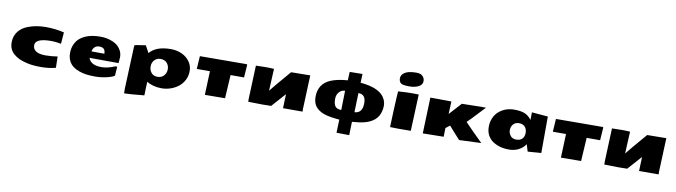

<svg xmlns="http://www.w3.org/2000/svg" viewBox="-40 -1582 9089 2580"><g transform="rotate(10 4504.5 -292.0)"><path d="M581.1 -350.6Q362.3 -350.6 362.3 -254.4Q362.3 -202.6 406 -174.6Q449.7 -146.5 534.4 -146.5Q619.1 -146.5 699.7 -160.2L703.1 -6.3Q610.4 18.1 501 18.1Q391.6 18.1 317.4 1.2Q243.2 -15.6 201.2 -36.1Q159.2 -56.6 127 -84Q57.6 -142.6 58.1 -240.2Q58.1 -300.8 82 -349.6Q126 -439 235.4 -480.7Q344.7 -522.5 476.6 -522.5Q608.4 -522.5 726.6 -493.2L714.4 -336.4Q639.6 -350.6 581.1 -350.6Z M1311.5 -305.7Q1311 -351.6 1290.3 -370.6Q1269.5 -389.6 1229.7 -389.6Q1189.9 -389.6 1165.5 -366Q1141.1 -342.3 1135.3 -306.6ZM936 -434.1Q1035.2 -522.5 1223.1 -522.5Q1312.5 -522.5 1393.1 -488.3Q1473.6 -453.1 1507.8 -382.8Q1527.3 -343.3 1527.3 -295.4L1521.5 -214.8L1125.5 -216.8Q1137.2 -172.4 1182.4 -147Q1227.5 -121.6 1305.7 -121.6Q1383.8 -121.6 1485.8 -164.1H1512.2L1502.9 -40Q1472.7 -17.1 1395 0.2Q1317.4 17.6 1244.4 17.6Q1171.4 17.6 1120.6 10.7Q1069.8 3.9 1020 -13.9Q970.2 -31.7 934.8 -59.3Q899.4 -86.9 877.4 -131.1Q855.5 -175.3 855.5 -237.1Q855.5 -298.8 877.9 -350.6Q900.4 -402.3 936 -434.1Z M2069.3 -368.2Q2032.2 -368.2 2004.9 -349.6Q1953.1 -314.5 1953.1 -245.6Q1953.1 -196.3 1982.9 -160.2Q2012.7 -124 2067.6 -124Q2122.6 -124 2154.8 -161.1Q2187 -198.2 2187 -247.8Q2187 -297.4 2156 -332.8Q2125 -368.2 2069.3 -368.2ZM1938 151.9Q1733.9 172.4 1669.9 172.4H1665Q1663.6 115.2 1663.6 113.3L1688 -485.4Q1697.8 -492.7 1727.5 -497.1L1840.8 -514.2L1893.6 -417Q1980.5 -522.5 2182.6 -522.5Q2266.1 -522.5 2334.5 -490.2Q2402.8 -458 2441.9 -400.9Q2481 -343.8 2481 -276.6Q2481 -209.5 2453.4 -154.3Q2425.8 -99.1 2379.6 -61.8Q2333.5 -24.4 2272.7 -3.2Q2211.9 18.1 2150.4 18.1Q2028.3 18.1 1944.8 -35.2V-31.7Q1944.8 -31.2 1941.4 37.1Q1938 105.5 1938 151.9Z M3012.2 1.5 2737.3 3.9 2749.5 -320.3H2569.8L2580.1 -479V-491.7L2585.4 -496.6L3216.3 -499.5L3227.5 -494.6L3215.3 -317.9H3031.7Z M3577.1 -200.7Q3617.7 -254.9 3826.2 -496.6L4086.9 -499.5L4068.4 -40Q4068.4 -12.2 4069.3 -2H3802.7Q3802.7 -46.4 3809.6 -194.3L3640.1 -4.4Q3589.4 -2.4 3522.5 -2.4Q3455.6 -2.4 3367.2 -5.4L3327.1 -6.3V-57.1L3344.7 -502Q3417 -504.9 3480 -504.9Q3543 -504.9 3591.8 -501L3589.4 -457Q3579.6 -243.2 3577.1 -200.7Z M4741.7 200.2 4567.9 198.2 4574.2 18.1Q4430.2 6.3 4357.2 -21Q4284.2 -48.3 4245.4 -98.1Q4206.5 -147.9 4206.5 -229Q4206.5 -406.2 4364.3 -473.6Q4452.6 -511.2 4595.2 -522L4600.6 -637.7L4774.9 -640.1L4770 -520Q5050.3 -496.1 5113.8 -351.1Q5131.3 -311 5131.6 -269.8Q5131.8 -228.5 5121.1 -189Q5084.5 -50.8 4917.5 -6.8Q4849.1 11.2 4746.6 17.6ZM4757.3 -115.7Q4866.2 -119.6 4866.2 -258.8Q4866.2 -377.9 4767.1 -377.9Q4766.1 -377.9 4765.6 -377.9ZM4577.6 -114.3 4583.5 -376.5Q4545.4 -376.5 4519 -355.5Q4470.2 -316.4 4470.2 -246.6Q4470.2 -176.8 4494.9 -145.5Q4519.5 -114.3 4576.2 -114.3Q4576.7 -114.3 4577.6 -114.3Z M5546.4 -0.5Q5337.9 2.4 5263.2 -2Q5263.2 -31.2 5272.5 -239.3Q5281.7 -447.3 5286.6 -493.2Q5405.3 -501 5474.4 -501Q5543.5 -501 5566.9 -499.5ZM5484.4 -783.7Q5543.5 -783.7 5571.5 -755.6Q5599.6 -727.5 5599.6 -688Q5599.6 -648.4 5567.9 -624Q5517.6 -585 5421.4 -585Q5325.2 -585 5302.5 -608.4Q5279.8 -631.8 5279.8 -668.9Q5279.3 -706.1 5306.6 -732.9Q5358.4 -783.7 5484.4 -783.7Z M6207 8.8 6054.2 -161.6 5998 -117.7 5995.6 1 5710.9 5.4 5728 -485.8H5811.5L6015.1 -483.4L6007.8 -311.5L6158.7 -477.5L6428.2 -482.9Q6449.2 -482.9 6487.3 -481.9L6323.2 -307.6L6264.2 -248.5Q6355 -151.9 6507.8 -3.4Z M6660.2 -449.2Q6746.1 -522.5 6869.6 -522.5Q6955.1 -522.5 7009.3 -501Q7063.5 -479.5 7105 -423.8L7106 -527.8L7326.7 -509.3L7325.2 -11.7L7141.6 2L7111.8 -94.2Q7081.1 -44.4 7022 -13.2Q6962.9 18.1 6891.6 18.1Q6820.3 18.1 6767.1 3.2Q6713.9 -11.7 6668.7 -41Q6623.5 -70.3 6596.2 -120.1Q6568.8 -169.9 6568.8 -236.1Q6568.8 -302.2 6593.5 -358.2Q6618.2 -414.1 6660.2 -449.2ZM6883.3 -321.5Q6855 -288.6 6855 -242.9Q6855 -197.3 6882.8 -163.8Q6910.6 -130.4 6962.4 -130.4Q7014.2 -130.4 7042.7 -159.9Q7071.3 -189.5 7071.3 -241.2Q7071.3 -293 7042.5 -323.7Q7013.7 -354.5 6962.6 -354.5Q6911.6 -354.5 6883.3 -321.5Z M7870.6 1.5 7595.7 3.9 7607.9 -320.3H7428.2L7438.5 -479V-491.7L7443.8 -496.6L8074.7 -499.5L8085.9 -494.6L8073.7 -317.9H7890.1Z M8435.5 -200.7Q8476.1 -254.9 8684.6 -496.6L8945.3 -499.5L8926.8 -40Q8926.8 -12.2 8927.7 -2H8661.1Q8661.1 -46.4 8668 -194.3L8498.5 -4.4Q8447.8 -2.4 8380.9 -2.4Q8314 -2.4 8225.6 -5.4L8185.5 -6.3V-57.1L8203.1 -502Q8275.4 -504.9 8338.4 -504.9Q8401.4 -504.9 8450.2 -501L8447.8 -457Q8438 -243.2 8435.5 -200.7Z"/></g></svg>

Font: Seymour One
Style: Book
Weight: 400
Designer: vernon adams
Foundry: vernon adams
Version: Version 1.000; ttfautohint (v0.93) -l 8 -r 50 -G 200 -x 0 -w